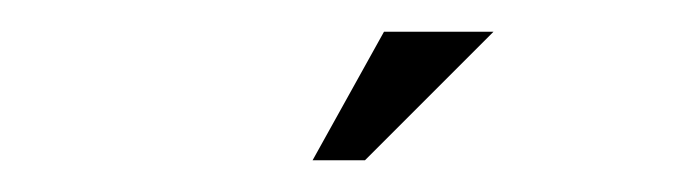

<svg xmlns="http://www.w3.org/2000/svg" viewBox="-20 -568 426 121"><path d="M177 -467 222 -548H291L210 -467Z"/></svg>

Font: Roman Uncial Modern
Style: Medium
Weight: 500
Version: Version 001.000